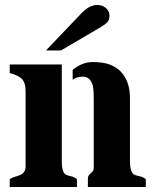

<svg xmlns="http://www.w3.org/2000/svg" viewBox="-20 -749 623 769"><path d="M271 -469.2Q309.6 -500.5 350.6 -500.5Q391.6 -500.5 417.7 -491.2Q443.8 -481.9 461.9 -463.9Q500.5 -425.3 500.5 -356V-102.5Q500.5 -53.7 522.5 -47.4Q529.3 -45.4 536.1 -43.9Q555.2 -40 564 -31.2V0H332V-34.2Q332 -44.9 340.1 -51.8Q348.1 -58.6 351.8 -63.7Q355.5 -68.8 355.5 -80.1V-351.1Q355.5 -401.4 348.6 -415.5Q336.9 -441.9 312 -441.9Q287.1 -441.9 271 -429.7ZM227.5 -102.5Q227.5 -54.2 248 -47.4Q254.4 -45.4 261.2 -43.9Q279.3 -40 288.1 -31.2V0H19V-31.2Q27.3 -37.6 38.3 -40.5Q49.3 -43.5 59.1 -47.4Q82.5 -56.6 82.5 -82V-383.8Q82.5 -418.5 66.4 -434.1Q53.7 -446.8 19 -456.5V-490.7H227.5ZM164.1 -546.9 307.1 -696.8Q338.4 -729 369.1 -729Q399.4 -729 414.1 -704.6Q418.5 -696.8 418.5 -687Q418.5 -668.9 410.2 -660.6Q399.4 -649.4 376.5 -636.2L224.1 -546.9Z"/></svg>

Font: Stardos Stencil
Style: Bold
Weight: 700
Designer: vernon adams
Foundry: vernon adams
Version: Version 1.000